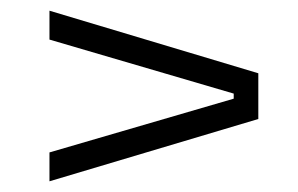

<svg xmlns="http://www.w3.org/2000/svg" viewBox="-20 -491 558 359"><path d="M417 -316 72.5 -417V-471L463 -354V-268.5L72.5 -152V-206L417 -306.5Z"/></svg>

Font: Anek Bangla Light
Style: Regular
Weight: 300
Designer: Sulekha Rajkumar (Bangla), Yesha Goshar (Latin)
Foundry: Ek Type
Version: Version 1.003